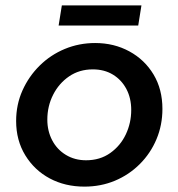

<svg xmlns="http://www.w3.org/2000/svg" viewBox="-20 -682 663 714"><path d="M294 12Q222 12 165 -18.5Q108 -49 74 -104.5Q40 -160 40 -232Q40 -293 63.5 -345.5Q87 -398 127.5 -438Q168 -478 221 -500Q274 -522 334 -522Q404 -522 461 -491Q518 -460 551 -405Q584 -350 584 -277Q584 -217 562 -164.5Q540 -112 500 -72Q460 -32 407.5 -10Q355 12 294 12ZM300 -86Q352 -86 390 -113Q428 -140 448 -182.5Q468 -225 468 -273Q468 -317 450 -351Q432 -385 400 -404.5Q368 -424 325 -424Q275 -424 237 -398Q199 -372 177.5 -329.5Q156 -287 156 -237Q156 -195 174 -160.5Q192 -126 225 -106Q258 -86 300 -86ZM198 -587 210 -662H506L494 -587Z"/></svg>

Font: MuseoModerno Thin Medium
Style: Italic
Weight: 500
Italic angle: -9°
Version: Version 1.003